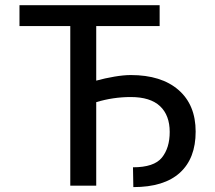

<svg xmlns="http://www.w3.org/2000/svg" viewBox="-20 -732 847 757"><path d="M609.4 -711.6V-629.3H359.4V-414.1Q394.2 -423.7 431.1 -429.9Q468 -436.1 495.7 -436.1Q616.1 -436.1 683.8 -377.3Q751.4 -318.5 751.4 -213.1Q751.4 -107.6 689.3 -51Q627.1 5.7 505.7 5.7L504.3 -72.4Q587.4 -72.4 618.3 -110.6Q649.1 -148.8 649.1 -211.6Q649.1 -277.7 610.8 -313.6Q572.4 -349.4 495.7 -349.4Q425.8 -349.4 359.4 -329.2V0H257.1V-629.3H56.8V-711.6Z"/></svg>

Font: Inter UI
Style: Regular
Weight: 400
Designer: Rasmus Andersson
Foundry: rsms
Version: Version 2.2